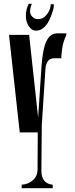

<svg xmlns="http://www.w3.org/2000/svg" viewBox="-20 -982 390 1002"><path d="M245 -960H261Q261 -960 261 -958Q261 -939 254 -920Q224 -822 168 -822Q145 -822 130 -845.5Q115 -869 115 -898Q115 -935 130 -962H146Q137 -940 137 -921Q137 -906 149.5 -894Q162 -882 177 -882Q206 -882 225 -907Q244 -932 245 -960ZM326 -800Q312 -767 308 -749Q303 -723 300 -687V-678H263Q221 -678 217 -621L198 -328L196 -94V-91Q196 -24 255 -18V0H93V-18Q127 -20 151 -41Q175 -62 176 -95L177 -291H83L27 -800H132L179 -368L196 -627Q202 -723 221.5 -765.5Q241 -808 280 -808H326Z"/></svg>

Font: Oglavie Unicode
Style: Normal
Weight: 400
Version: Version 1.1